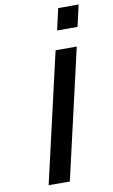

<svg xmlns="http://www.w3.org/2000/svg" viewBox="-99 -959 594 1009"><g transform="rotate(-10 198.0 -454.0)"><path d="M235 -692H348L189 0H76ZM287 -908H396L370 -793H261Z"/></g></svg>

Font: Panefresco 750wt
Style: Italic
Weight: 750
Foundry: Campivisivi & Chank Co
Version: Version 1.000